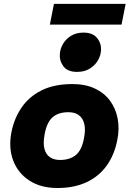

<svg xmlns="http://www.w3.org/2000/svg" viewBox="-20 -957 665 986"><path d="M274.8 8.5Q189.5 8.5 130.8 -29.8Q72.1 -68 47.7 -132.8Q23.2 -197.5 38.7 -278Q52.7 -349 90.9 -404.9Q129.1 -460.9 193.8 -493.1Q258.4 -525.3 352.3 -525.3Q418.7 -525.3 467.4 -502.3Q516.1 -479.3 545.3 -439.3Q574.5 -399.3 584.3 -347.8Q594 -296.3 582.5 -238.9Q568 -162.5 528.1 -106.7Q488.1 -51 424.5 -21.3Q360.8 8.5 274.8 8.5ZM287.8 -135.5Q337.5 -135.5 368.6 -160.2Q399.7 -184.8 411.2 -246.9Q419.7 -287.9 413.4 -317.8Q407.2 -347.6 386.8 -364.2Q366.5 -380.8 331.3 -380.8Q279.6 -380.8 250 -354.7Q220.4 -328.5 209.4 -268.5Q200.4 -222.4 208.2 -192.8Q216 -163.2 237.1 -149.3Q258.2 -135.5 287.8 -135.5ZM375.5 -587.8Q326.6 -587.8 305.4 -616.8Q284.3 -645.7 287.3 -681.2Q289.4 -707.5 304.1 -732.4Q318.8 -757.3 345.4 -773.4Q372.1 -789.6 408.4 -789.6Q456.7 -789.6 479.2 -761.1Q501.6 -732.7 498.5 -696.8Q497 -670.4 482 -645.5Q467.1 -620.6 440.5 -604.2Q413.8 -587.8 375.5 -587.8ZM236.1 -830.8 257 -937H625.2L604.2 -830.8Z"/></svg>

Font: REM Medium
Style: Italic
Weight: 500
Italic angle: -11°
Designer: Octavio Pardo
Foundry: Ashler Design
Version: Version 1.005;gftools[0.9.28]